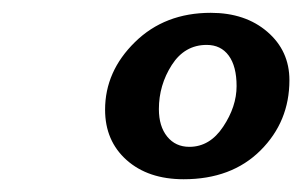

<svg xmlns="http://www.w3.org/2000/svg" viewBox="-20 -660 469 298"><path d="M265.1 -381.8Q210 -381.8 176.5 -411.6Q143.1 -441.4 143.1 -489.7Q143.1 -549.3 189.5 -594.7Q235.8 -640.1 307.1 -640.1Q360.8 -640.1 395 -610.6Q429.2 -581.1 429.2 -535.6Q429.2 -471.2 384.3 -426.5Q339.4 -381.8 265.1 -381.8ZM273.9 -432.1Q305.7 -432.1 326.4 -463.4Q347.2 -494.6 347.2 -526.4Q347.2 -557.1 335 -573.7Q322.8 -590.3 300.8 -590.3Q266.6 -590.3 246.6 -559.1Q226.6 -527.8 226.6 -490.7Q226.6 -463.9 239.5 -448Q252.4 -432.1 273.9 -432.1Z"/></svg>

Font: Elstob
Style: Bold Italic
Weight: 700
Italic angle: -20°
Designer: Peter S. Baker
Version: Version 1.015